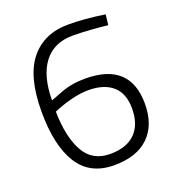

<svg xmlns="http://www.w3.org/2000/svg" viewBox="-125 -771 810 882"><g transform="rotate(-20 280.0 -330.0)"><path d="M54 -335Q54 -506 120.5 -588Q187 -670 307 -670Q384 -670 484 -655L478 -604Q447 -608 398 -611.5Q349 -615 307 -615Q216 -615 167 -551.5Q118 -488 117 -368Q119 -368 173 -389Q227 -410 293 -410Q513 -410 513 -208Q513 -104 454 -47Q395 10 285 10Q167 10 110.5 -79.5Q54 -169 54 -335ZM450 -208Q450 -281 408 -318Q366 -355 289 -355Q248 -355 199.5 -342Q151 -329 116 -313Q118 -189 158 -117Q198 -45 285 -45Q365 -45 407.5 -87Q450 -129 450 -208Z"/></g></svg>

Font: Cairo Light
Style: Regular
Weight: 300
Designer: Mohamed Gaber, Accademia di Belle Arti di Urbino and others
Foundry: Kief Type Foundry, Accademia di Belle Arti di Urbino and others
Version: Version 3.011